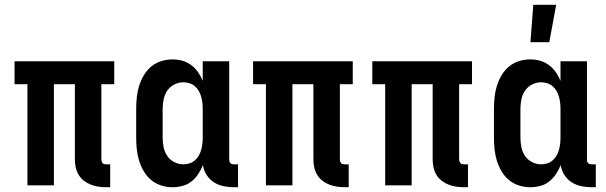

<svg xmlns="http://www.w3.org/2000/svg" viewBox="-20 -777 2540 805"><path d="M425 8Q409 8 392.5 5.5Q376 3 360.5 -3Q345 -9 331.5 -19.5Q318 -30 309.5 -44.5Q301 -59 297.5 -75.5Q294 -92 294 -108V-424H206V0H95V-424H41V-520H459V-424H405V-108Q405 -104 406.5 -100Q408 -96 410.5 -93Q413 -90 417 -89Q421 -88 425 -88H442V8Z M703 8Q679 8 655.5 0.5Q632 -7 613.5 -22.5Q595 -38 582.5 -59.5Q570 -81 563 -104Q556 -127 553.5 -151.5Q551 -176 551 -200V-320Q551 -344 553.5 -368.5Q556 -393 563 -416Q570 -439 582.5 -460.5Q595 -482 613.5 -497.5Q632 -513 655.5 -520.5Q679 -528 703 -528Q724 -528 744 -522.5Q764 -517 781 -504.5Q798 -492 810 -475Q822 -458 830 -438V-520H941V-108Q941 -104 942 -100Q943 -96 946 -93Q949 -90 953 -89Q957 -88 961 -88H978V8H961Q939 8 917 3.5Q895 -1 876.5 -13Q858 -25 846 -44Q834 -63 831 -85Q823 -65 811 -47Q799 -29 782.5 -16Q766 -3 745 2.5Q724 8 703 8ZM749 -88Q762 -88 774.5 -92Q787 -96 797 -104.5Q807 -113 813.5 -124.5Q820 -136 823.5 -148.5Q827 -161 828.5 -174Q830 -187 830 -200V-320Q830 -333 828.5 -346Q827 -359 823.5 -371.5Q820 -384 813.5 -395.5Q807 -407 797 -415.5Q787 -424 774.5 -428Q762 -432 749 -432Q729 -432 710.5 -422.5Q692 -413 681 -396.5Q670 -380 666 -360Q662 -340 662 -320V-200Q662 -180 666 -160Q670 -140 681 -123.5Q692 -107 710.5 -97.5Q729 -88 749 -88Z M1425 8Q1409 8 1392.5 5.5Q1376 3 1360.5 -3Q1345 -9 1331.5 -19.5Q1318 -30 1309.5 -44.5Q1301 -59 1297.5 -75.5Q1294 -92 1294 -108V-424H1206V0H1095V-424H1041V-520H1459V-424H1405V-108Q1405 -104 1406.5 -100Q1408 -96 1410.5 -93Q1413 -90 1417 -89Q1421 -88 1425 -88H1442V8Z M1925 8Q1909 8 1892.5 5.5Q1876 3 1860.5 -3Q1845 -9 1831.5 -19.5Q1818 -30 1809.5 -44.5Q1801 -59 1797.5 -75.5Q1794 -92 1794 -108V-424H1706V0H1595V-424H1541V-520H1959V-424H1905V-108Q1905 -104 1906.5 -100Q1908 -96 1910.5 -93Q1913 -90 1917 -89Q1921 -88 1925 -88H1942V8Z M2204 -600 2216 -757H2312L2283 -600ZM2203 8Q2179 8 2155.5 0.5Q2132 -7 2113.5 -22.5Q2095 -38 2082.5 -59.5Q2070 -81 2063 -104Q2056 -127 2053.5 -151.5Q2051 -176 2051 -200V-320Q2051 -344 2053.5 -368.5Q2056 -393 2063 -416Q2070 -439 2082.5 -460.5Q2095 -482 2113.5 -497.5Q2132 -513 2155.5 -520.5Q2179 -528 2203 -528Q2224 -528 2244 -522.5Q2264 -517 2281 -504.5Q2298 -492 2310 -475Q2322 -458 2330 -438V-520H2441V-108Q2441 -104 2442 -100Q2443 -96 2446 -93Q2449 -90 2453 -89Q2457 -88 2461 -88H2478V8H2461Q2439 8 2417 3.5Q2395 -1 2376.5 -13Q2358 -25 2346 -44Q2334 -63 2331 -85Q2323 -65 2311 -47Q2299 -29 2282.5 -16Q2266 -3 2245 2.5Q2224 8 2203 8ZM2249 -88Q2262 -88 2274.5 -92Q2287 -96 2297 -104.5Q2307 -113 2313.5 -124.5Q2320 -136 2323.5 -148.5Q2327 -161 2328.5 -174Q2330 -187 2330 -200V-320Q2330 -333 2328.5 -346Q2327 -359 2323.5 -371.5Q2320 -384 2313.5 -395.5Q2307 -407 2297 -415.5Q2287 -424 2274.5 -428Q2262 -432 2249 -432Q2229 -432 2210.5 -422.5Q2192 -413 2181 -396.5Q2170 -380 2166 -360Q2162 -340 2162 -320V-200Q2162 -180 2166 -160Q2170 -140 2181 -123.5Q2192 -107 2210.5 -97.5Q2229 -88 2249 -88Z"/></svg>

Font: Iosevka SS18
Style: Bold
Weight: 700
Monospace: yes
Designer: Belleve Invis
Foundry: Belleve Invis
Version: Version 25.1.1; ttfautohint (v1.8.4)